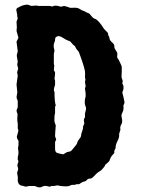

<svg xmlns="http://www.w3.org/2000/svg" viewBox="-20 -810 624 834"><path d="M51.8 -442.9 57.1 -481.9 54.2 -496.1 59.1 -512.2 55.2 -526.9Q54.2 -529.3 55.7 -534.2Q57.1 -539.1 57.1 -542L53.2 -565.9Q52.2 -570.3 54.7 -578.1Q57.1 -585.9 57.1 -586.9L51.8 -628.9L60.1 -646L51.8 -675.8L53.2 -690.9L51.8 -715.8L57.1 -730L55.2 -737.8Q54.2 -740.2 54.7 -743.2Q55.2 -746.1 54.7 -747.6Q54.2 -749 53.2 -753.9Q52.2 -758.8 51.3 -763.7Q49.8 -769 52.2 -772Q53.7 -775.4 68.4 -782.2Q83 -789.1 99.1 -790L117.2 -784.2L137.2 -786.1L147 -784.2H196.8L205.1 -782.2Q207 -781.2 209.5 -782.7Q219.7 -789.1 244.1 -780.8Q246.1 -780.8 252.4 -782.7Q258.8 -784.7 263.2 -783.2L286.1 -775.9Q289.1 -775.9 303.2 -776.4Q317.4 -776.9 326.2 -771Q337.9 -763.2 341.3 -763.2Q344.7 -762.7 349.6 -759.8Q354 -756.8 356 -755.9Q357.9 -754.9 359.9 -754.4Q361.8 -753.9 363.8 -752.9Q365.7 -752 368.2 -751Q371.1 -748 377.9 -739.3Q384.8 -730.5 393.1 -728Q407.7 -723.1 432.1 -684.1L440.4 -675.8Q450.7 -666.5 449.7 -662.1Q449.2 -657.7 451.7 -654.3Q454.1 -650.9 454.6 -649.4Q455.1 -647.9 455.6 -643.1Q456.5 -634.8 466.8 -626Q477.1 -617.2 476.6 -609.9Q475.6 -602.5 481.9 -593.3Q488.3 -584 489.3 -580.1Q490.2 -576.2 489.3 -569.3Q488.3 -562.5 489.3 -559.6Q490.2 -557.1 492.2 -555.2Q494.1 -552.7 494.6 -551.8Q495.1 -550.8 501 -539.1Q506.8 -527.3 508.3 -522Q509.8 -516.1 508.8 -498.5Q507.8 -481 507.8 -475.1L513.2 -458L511.2 -448.2Q512.2 -446.3 513.7 -442.4Q515.1 -438.5 516.1 -437Q517.1 -435.1 516.1 -421.9L511.2 -408.2L516.1 -389.2L521 -365.2Q521 -361.8 516.1 -352.1Q516.1 -349.1 516.6 -340.8Q517.1 -332.5 513.2 -324.2Q508.8 -315.9 507.8 -311.5Q506.8 -307.1 509.8 -293.5Q512.7 -279.8 507.3 -270.5Q502 -261.2 502.4 -254.9Q502.9 -248 502.9 -245.1Q498 -230.5 497.6 -229.5Q497.1 -228.5 497.6 -221.7Q498 -212.4 490.2 -196.8Q481.9 -181.6 481.9 -166Q477.1 -156.2 476.6 -155.3Q476.1 -154.3 476.6 -151.4Q477.1 -147.9 476.1 -145.5Q475.1 -143.1 470.2 -138.2Q460 -127.9 455.1 -110.8Q452.1 -106.9 446.3 -102.1Q440.4 -97.2 438 -95.2Q437 -93.3 435.1 -88.9Q433.1 -84.5 418.9 -69.8Q416 -67.9 411.1 -64.9Q406.2 -62 404.3 -60.1Q402.3 -58.1 398.4 -55.2Q395 -51.8 386.7 -43Q378.4 -34.2 370.6 -34.2Q362.3 -34.2 358.4 -29.3Q353.5 -22.9 347.2 -22Q340.3 -20.5 333 -16.1Q326.2 -11.2 323.2 -9.8Q317.4 -9.8 312 -9.8L304.2 -6.8Q302.7 -6.8 297.9 -7.3Q291 -7.8 283.2 -3.4Q275.4 1.5 243.2 -2L230 -4.9L213.9 -2Q208.5 -2 203.1 -2L196.8 1Q194.8 1 193.4 0.5Q191.9 0 189.5 -0.5Q187 -1 183.1 -2Q179.2 -2.9 169.9 -2L159.2 2.9Q156.2 3.9 147 3.9L130.9 -2H106.9L90.8 1Q85 -2 75.2 -3.4Q65.4 -4.9 60.5 -13.2Q56.2 -21.5 57.1 -29.8Q58.1 -38.1 57.1 -43L54.2 -59.1Q59.1 -73.7 59.1 -76.2L55.2 -92.3L60.1 -108.9Q60.1 -111.8 57.1 -116.2V-127.9Q63 -146 58.1 -165L60.1 -178.2Q61 -198.2 60.1 -199.2Q53.2 -208 53.2 -216.8L60.1 -242.2L57.1 -252.9V-273.9Q54.2 -284.7 55.2 -296.9Q56.2 -309.1 56.2 -314.9Q53.2 -320.3 51.8 -330.6L57.1 -344.2V-372.1Q52.7 -380.9 51.8 -388.2L55.2 -409.2ZM219.2 -165Q219.2 -155.3 222.2 -150.4Q225.1 -145.5 239.3 -142.6Q253.9 -139.2 255.9 -140.1Q257.8 -141.1 262.7 -144.5Q267.6 -147.9 270.5 -148.9Q275.4 -150.9 278.8 -150.9Q282.2 -150.9 288.1 -153.8Q293 -158.2 298.8 -166Q304.7 -173.8 308.6 -177.7Q314.5 -184.1 315.9 -190.9Q317.4 -198.2 325.2 -207Q333 -215.3 333 -228L339.8 -249L340.8 -257.3V-261.2Q346.2 -272 346.2 -273.9L344.2 -288.1Q344.2 -294.9 349.1 -299.8Q349.1 -308.6 349.1 -316.9L354 -336.9Q354 -343.3 351.1 -349.6Q348.1 -356 348.1 -367.2Q348.1 -378.4 352.1 -392.1Q352.1 -406.2 351.1 -411.1L349.1 -423.8Q349.1 -429.2 352.1 -435.1L349.1 -454.1L351.1 -464.8L349.1 -474.1Q349.1 -477.1 349.6 -489.3Q350.1 -501.5 344.7 -519Q338.9 -537.1 337.9 -541Q336.9 -544.9 334.5 -550.8Q332 -556.6 328.1 -568.8Q324.2 -581.1 322.3 -584.5Q320.3 -587.9 315.9 -592.3Q312 -596.7 311 -598.6Q310.1 -600.6 308.6 -603.5Q307.1 -607.4 305.7 -609.4Q303.7 -611.3 300.8 -613.3Q297.4 -615.2 292.5 -621.6Q287.1 -627.9 285.2 -629.9Q282.2 -631.8 275.4 -633.8Q268.6 -635.7 252.9 -646Q237.3 -655.8 229.5 -652.3Q221.2 -648.9 220.2 -645Q219.2 -641.1 219.2 -637.2Q219.7 -633.3 215.8 -624.5Q211.9 -615.7 213.9 -602.1L216.8 -590.8L213.9 -576.2V-532.2L215.8 -524.9L213.9 -505.9Q213.9 -503.9 217.3 -499.5Q220.7 -495.1 218.8 -483.9Q216.8 -472.7 216.8 -468.8Q216.8 -464.8 219.2 -460V-441.9Q213.9 -425.8 213.9 -419.9Q213.9 -414.1 216.8 -411.1Q216.8 -366.2 222.2 -352.5L219.2 -346.2V-318.8L216.8 -307.1Q215.8 -283.2 216.8 -280.8L222.2 -265.1Q222.2 -259.3 220.2 -238.8Q218.3 -218.3 220.2 -214.8L224.1 -205.1Q224.1 -201.2 219.2 -193.8Z"/></svg>

Font: AntiqueNobleBoldCondensed
Style: BoldCondensed
Weight: 700
Version: Version 001.000